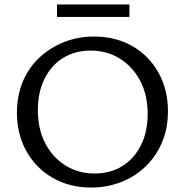

<svg xmlns="http://www.w3.org/2000/svg" viewBox="-20 -832 830 862"><path d="M389 10Q293 10 217.5 -33Q142 -76 99 -152.5Q56 -229 56 -325Q56 -403 82.5 -466Q109 -529 157.5 -574Q206 -619 268.5 -643.5Q331 -668 403 -668Q499 -668 574 -625Q649 -582 691.5 -506Q734 -430 734 -333Q734 -255 707 -192Q680 -129 633 -84Q586 -39 523.5 -14.5Q461 10 389 10ZM404 -53Q476 -53 529.5 -86.5Q583 -120 613 -180.5Q643 -241 643 -320Q643 -406 609 -470Q575 -534 517 -569.5Q459 -605 386 -605Q317 -605 263.5 -572Q210 -539 180 -478.5Q150 -418 150 -338Q150 -252 183.5 -188Q217 -124 275 -88.5Q333 -53 404 -53ZM236 -756V-812H561V-756Z"/></svg>

Font: Ysabeau Office Medium
Style: Regular
Weight: 500
Designer: Christian Thalmann (Catharsis Fonts)
Version: Version 2.001;gftools[0.9.30]; featfreeze: tnum,lnum,ss02